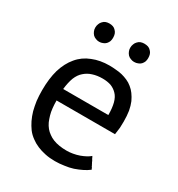

<svg xmlns="http://www.w3.org/2000/svg" viewBox="-164 -774 825 892"><g transform="rotate(30 248.0 -327.5)"><path d="M402.3 -95.7Q393.6 -87.9 380.9 -81.1Q368.2 -74.2 352.5 -68.4Q335.9 -62.5 318.4 -59.6Q301.8 -56.6 285.2 -56.6Q263.7 -56.6 246.1 -59.6Q227.5 -62.5 212.9 -68.4Q198.2 -74.2 186.5 -83Q173.8 -91.8 165 -102.5Q155.3 -114.3 148.4 -128.9Q142.6 -142.6 137.7 -159.2Q132.8 -175.8 130.9 -195.3Q128.9 -213.9 128.9 -235.4Q233.4 -235.4 442.4 -235.4Q445.3 -254.9 447.3 -272.5Q448.2 -290 448.2 -306.6Q448.2 -336.9 444.3 -362.3Q439.5 -387.7 431.6 -406.2Q422.9 -424.8 412.1 -439.5Q402.3 -453.1 388.7 -463.9Q376 -474.6 360.4 -481.4Q344.7 -488.3 329.1 -492.2Q312.5 -496.1 295.9 -497.1Q278.3 -499 261.7 -499Q210.9 -499 170.9 -482.4Q129.9 -466.8 102.5 -433.6Q75.2 -401.4 60.5 -353.5Q46.9 -305.7 46.9 -243.2Q46.9 -213.9 49.8 -187.5Q53.7 -161.1 59.6 -137.7Q66.4 -114.3 76.2 -93.8Q85.9 -74.2 98.6 -56.6Q111.3 -40 128.9 -27.3Q145.5 -14.6 166 -5.9Q186.5 2.9 210.9 7.8Q234.4 12.7 262.7 12.7Q287.1 12.7 311.5 8.8Q335.9 5.9 357.4 -1Q379.9 -8.8 397.5 -17.6Q416 -26.4 430.7 -38.1Q430.7 -39.1 430.7 -40Q430.7 -40 429.7 -41Q429.7 -41 429.7 -42Q429.7 -42 428.7 -43Q428.7 -43.9 427.7 -44.9Q427.7 -44.9 427.7 -45.9Q427.7 -45.9 426.8 -46.9Q426.8 -46.9 426.8 -47.9Q426.8 -47.9 425.8 -48.8Q425.8 -48.8 425.8 -49.8Q425.8 -49.8 424.8 -49.8Q424.8 -49.8 424.8 -50.8Q424.8 -50.8 423.8 -51.8Q423.8 -51.8 422.9 -53.7Q422.9 -53.7 422.9 -54.7Q422.9 -54.7 422.9 -55.7Q422.9 -55.7 421.9 -55.7Q421.9 -55.7 421.9 -56.6Q421.9 -56.6 420.9 -57.6Q420.9 -57.6 420.9 -58.6Q420.9 -58.6 420.9 -59.6Q420.9 -59.6 419.9 -59.6Q419.9 -59.6 418.9 -61.5Q418.9 -61.5 418.9 -62.5Q418.9 -62.5 418.9 -62.5Q418.9 -62.5 418 -63.5Q418 -63.5 418 -64.5Q418 -64.5 417 -65.4Q417 -65.4 417 -65.4Q417 -66.4 416 -67.4Q416 -67.4 416 -67.4Q416 -67.4 415 -69.3Q415 -69.3 415 -69.3Q415 -69.3 414.1 -71.3Q414.1 -71.3 414.1 -71.3Q414.1 -71.3 414.1 -72.3Q414.1 -72.3 413.1 -73.2Q413.1 -73.2 413.1 -73.2Q413.1 -73.2 413.1 -74.2Q413.1 -74.2 412.1 -75.2Q412.1 -75.2 412.1 -76.2Q412.1 -76.2 412.1 -76.2Q412.1 -77.1 411.1 -78.1Q411.1 -78.1 410.2 -79.1Q410.2 -80.1 409.2 -81.1Q409.2 -81.1 408.2 -82Q408.2 -82 408.2 -83Q408.2 -83 407.2 -84Q407.2 -84 407.2 -85Q407.2 -85 406.2 -85.9Q406.2 -85.9 406.2 -86.9Q406.2 -86.9 405.3 -87.9Q405.3 -87.9 405.3 -88.9Q405.3 -89.8 404.3 -90.8Q404.3 -90.8 403.3 -91.8Q403.3 -91.8 403.3 -92.8Q403.3 -92.8 402.3 -93.8Q402.3 -93.8 402.3 -95.7ZM342.8 -401.4Q357.4 -386.7 364.3 -360.4Q371.1 -334 371.1 -296.9Q290 -296.9 128.9 -296.9Q132.8 -333 142.6 -359.4Q153.3 -385.7 170.9 -400.4Q188.5 -416 210.9 -422.9Q234.4 -430.7 263.7 -430.7Q289.1 -430.7 309.6 -423.8Q329.1 -416 342.8 -401.4ZM128.9 -584Q135.7 -577.1 144.5 -574.2Q153.3 -570.3 163.1 -570.3Q173.8 -570.3 182.6 -574.2Q191.4 -577.1 198.2 -584Q205.1 -591.8 208 -599.6Q210.9 -608.4 210.9 -618.2Q210.9 -629.9 208 -638.7Q205.1 -647.5 198.2 -654.3Q191.4 -662.1 182.6 -665Q173.8 -668 163.1 -668Q153.3 -668 144.5 -665Q135.7 -662.1 128.9 -654.3Q122.1 -647.5 119.1 -638.7Q115.2 -629.9 115.2 -618.2Q115.2 -608.4 119.1 -599.6Q122.1 -591.8 128.9 -584ZM316.4 -584Q323.2 -577.1 332 -574.2Q340.8 -570.3 350.6 -570.3Q362.3 -570.3 371.1 -574.2Q379.9 -577.1 386.7 -584Q393.6 -591.8 396.5 -599.6Q399.4 -608.4 399.4 -618.2Q399.4 -629.9 396.5 -638.7Q393.6 -647.5 386.7 -654.3Q379.9 -662.1 371.1 -665Q362.3 -668 350.6 -668Q340.8 -668 332 -665Q323.2 -662.1 316.4 -654.3Q309.6 -647.5 306.6 -638.7Q302.7 -629.9 302.7 -618.2Q302.7 -608.4 306.6 -599.6Q309.6 -591.8 316.4 -584Z"/></g></svg>

Font: Aptus Gothic JP
Style: Medium
Weight: 400
Designer: Fuminori Ogawa / Motoya
Version: Version 1